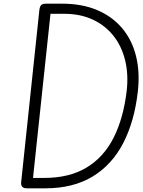

<svg xmlns="http://www.w3.org/2000/svg" viewBox="-20 -1024 778 1044"><path d="M126.5 0Q108 0 100.8 -8.8Q93.5 -17.5 95 -33L194 -969Q196 -986.5 202.8 -995.2Q209.5 -1004 231 -1004H318Q425.5 -1004 507.5 -969.5Q589.5 -935 643.2 -871.8Q697 -808.5 719.2 -720.8Q741.5 -633 729.5 -526.5Q711 -363.5 649.8 -245.5Q588.5 -127.5 483 -63.8Q377.5 0 225.5 0ZM159.5 -56.5H220Q357 -56.5 450.5 -112.8Q544 -169 597.8 -275.2Q651.5 -381.5 669 -531Q679 -620.5 660.2 -696.8Q641.5 -773 596.8 -829.5Q552 -886 484.2 -917.5Q416.5 -949 328.5 -949H254.5Z"/></svg>

Font: Edu NSW ACT Hand Pre
Style: Regular
Weight: 400
Designer: Tina and Corey Anderson, Eben Sorkin, Mirko Velimirovic
Foundry: Sorkin Type Co.
Version: Version 2.000